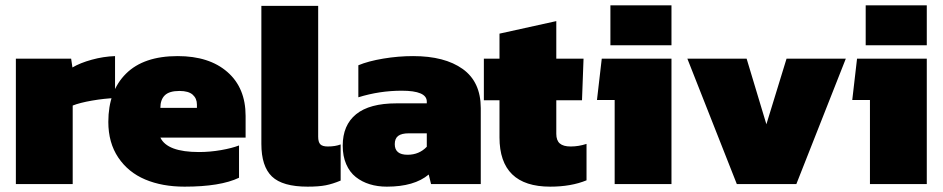

<svg xmlns="http://www.w3.org/2000/svg" viewBox="-20 -696 3564 726"><path d="M40 0V-474.1H249L253.9 -440.9Q282.7 -458 326.9 -470.2Q371.1 -482.4 415 -483.9V-325.2Q375 -323.7 328.4 -315.7Q281.7 -307.6 254.9 -296.9V0Z M677.7 9.8Q593.3 9.8 529.1 -17.3Q464.8 -44.4 427.2 -100.3Q389.6 -156.2 389.6 -234.9Q389.6 -351.1 456.5 -417.5Q523.4 -483.9 651.9 -483.9Q771 -483.9 839.8 -423.8Q908.7 -363.8 908.7 -257.8V-175.8H586.4Q612.3 -121.1 732.4 -121.1Q773.9 -121.1 815.7 -128.4Q857.4 -135.7 883.8 -146V-23.9Q813.5 9.8 677.7 9.8ZM586.4 -288.1H724.6V-300.8Q724.6 -323.7 708.7 -337.9Q692.9 -352.1 658.7 -352.1Q620.1 -352.1 603.3 -335.7Q586.4 -319.3 586.4 -288.1Z M1143.1 9.8Q1048.3 9.8 1008.3 -28.6Q968.3 -66.9 968.3 -151.9V-673.8H1183.1V-179.2Q1183.1 -158.7 1191.2 -150.4Q1199.2 -142.1 1219.2 -142.1Q1248 -142.1 1268.1 -149.9V-13.2Q1237.8 -0.5 1211.7 4.6Q1185.5 9.8 1143.1 9.8Z M1442.9 9.8Q1407.7 9.8 1378.2 0.7Q1348.6 -8.3 1325.4 -26.6Q1302.2 -44.9 1289.1 -75.2Q1275.9 -105.5 1275.9 -145Q1275.9 -223.1 1326.7 -264.2Q1377.4 -305.2 1479 -305.2H1593.8V-312Q1593.8 -353 1499 -353Q1415 -353 1335 -328.1V-449.2Q1372.1 -464.8 1429.2 -474.4Q1486.3 -483.9 1542 -483.9Q1661.6 -483.9 1729.7 -435.1Q1797.9 -386.2 1797.9 -287.1V0H1609.9L1601.1 -36.1Q1546.4 9.8 1442.9 9.8ZM1521 -110.8Q1564.9 -110.8 1593.8 -141.1V-191.9H1525.9Q1498.5 -191.9 1485.6 -182.1Q1472.7 -172.4 1472.7 -150.9Q1472.7 -110.8 1521 -110.8Z M2060.5 9.8Q1868.7 9.8 1868.7 -176.8V-316.9H1809.6V-474.1H1868.7V-568.8L2083.5 -616.2V-474.1H2186.5L2180.7 -316.9H2083.5V-189.9Q2083.5 -165 2096.7 -153.6Q2109.9 -142.1 2137.7 -142.1Q2168 -142.1 2197.8 -151.9V-14.2Q2139.6 9.8 2060.5 9.8Z M2288.1 -524.9V-675.8H2519V-524.9ZM2304.2 0V-317.9H2237.3L2255.4 -474.1H2519V0Z M2766.1 0 2579.1 -474.1H2803.2L2877.9 -226.1L2954.1 -474.1H3178.2L2991.2 0Z M3253.4 -524.9V-675.8H3484.4V-524.9ZM3269.5 0V-317.9H3202.6L3220.7 -474.1H3484.4V0Z"/></svg>

Font: Kanit ExtraBold
Style: Regular
Weight: 800
Designer: Katatrad Team
Foundry: CadsonDemak
Version: Version 1.000;PS 001.000;hotconv 1.0.88;makeotf.lib2.5.64775